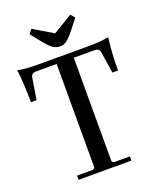

<svg xmlns="http://www.w3.org/2000/svg" viewBox="-150 -902 805 990"><g transform="rotate(-20 252.5 -407.5)"><path d="M255 -679Q232 -679 214 -691.5Q196 -704 167 -741L126 -792L145 -815L252 -751L358 -815L377 -792L338 -742Q309 -705 291.5 -692Q274 -679 255 -679ZM107 0V-23H191Q196 -23 200.5 -26.5Q205 -30 205 -35V-600H91Q67 -600 63 -578L44 -460H13Q13 -564 3 -639Q39 -630 120 -630H384Q464 -630 502 -639Q491 -556 491 -460H460L442 -578Q438 -600 414 -600H299V-35Q299 -30 303.5 -26.5Q308 -23 314 -23H397V0Z"/></g></svg>

Font: Arapey
Style: Regular
Weight: 400
Designer: Eduardo Rodriguez Tunni
Foundry: Eduardo Rodriguez Tunni
Version: Version 4.000